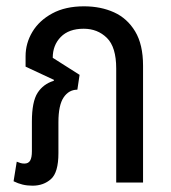

<svg xmlns="http://www.w3.org/2000/svg" viewBox="-20 -578 542 608"><path d="M83 10Q66 10 51.5 6.5Q37 3 23 -4L33 -66Q38 -64 44 -62Q50 -60 57 -60Q70 -60 75.5 -69.5Q81 -79 81 -99V-193Q81 -256 99 -284Q117 -312 150 -322L151 -325L61 -367V-400Q61 -441 82.5 -477Q104 -513 145.5 -535.5Q187 -558 246 -558Q299 -558 341 -539Q383 -520 408 -478.5Q433 -437 433 -370V0H348V-361Q348 -429 318.5 -458Q289 -487 245 -487Q198 -487 172.5 -461Q147 -435 147 -395L232 -341L225 -294Q198 -294 181.5 -269.5Q165 -245 165 -191V-93Q165 -32 141.5 -11Q118 10 83 10Z"/></svg>

Font: Noto Sans Thai Condensed
Style: Regular
Weight: 400
Width: 3
Designer: Monotype Design Team
Foundry: Monotype Imaging Inc.
Version: Version 2.002